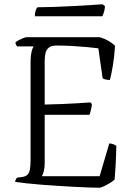

<svg xmlns="http://www.w3.org/2000/svg" viewBox="-20 -878 617 898"><path d="M447 0Q429 0 398.5 -1Q368 -2 331 -4Q294 -6 254 -8.5Q214 -11 175.5 -14Q137 -17 105 -20.5Q73 -24 51 -27Q51 -33 54 -38.5Q57 -44 59 -47L82 -50Q98 -52 107 -59.5Q116 -67 119.5 -84Q123 -101 123 -130V-587Q123 -610 125.5 -625Q128 -640 131.5 -649Q135 -658 137 -661H60Q59 -663 56 -667Q53 -671 52 -679Q56 -684 66.5 -689.5Q77 -695 88 -699.5Q99 -704 104 -704H447Q470 -697 488.5 -686Q507 -675 518 -664Q515 -612 507.5 -569Q500 -526 494 -504Q482 -504 472.5 -506.5Q463 -509 460 -512L440 -652Q418 -655 385 -658Q352 -661 316 -663Q280 -665 246 -665Q220 -665 208 -655Q196 -645 192.5 -628.5Q189 -612 189 -592V-389Q233 -390 270.5 -391.5Q308 -393 341 -395Q374 -397 403 -399L410 -391Q408 -375 404.5 -361Q401 -347 399 -341H189V-114Q189 -92 184.5 -76Q180 -60 176 -54H446L491 -207Q502 -207 511 -203Q520 -199 524 -196Q524 -180 523 -155Q522 -130 520.5 -100Q519 -70 516 -38Q507 -30 494 -22Q481 -14 468.5 -8Q456 -2 447 0ZM143 -802Q143 -819 147 -829.5Q151 -840 155 -844Q185 -844 229.5 -845.5Q274 -847 320.5 -849.5Q367 -852 405 -854.5Q443 -857 460 -858L471 -849Q470 -833 466 -820.5Q462 -808 459 -802Z"/></svg>

Font: Texturina Medium 12pt Thin
Style: Regular
Weight: 250
Version: Version 1.002